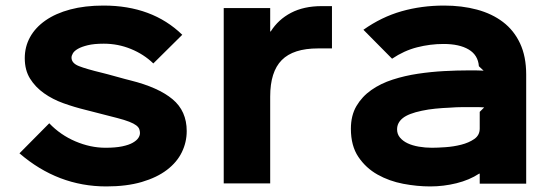

<svg xmlns="http://www.w3.org/2000/svg" viewBox="-20 -659 1989 690"><path d="M651 -188Q651 -148 633.5 -112Q616 -76 580 -48.5Q544 -21 489.5 -5Q435 11 362 11Q188 11 50 -108L157 -216Q197 -174 251 -151Q305 -128 359 -128Q395 -128 419 -133Q443 -138 457 -146Q471 -154 477 -163Q483 -172 483 -181Q483 -188 480.5 -195Q478 -202 469.5 -208.5Q461 -215 444.5 -221.5Q428 -228 401 -235Q396 -236 379.5 -240.5Q363 -245 344.5 -249.5Q326 -254 309.5 -258.5Q293 -263 288 -264Q247 -274 208 -288Q169 -302 138 -324Q107 -346 88 -376.5Q69 -407 69 -450Q69 -491 88 -525.5Q107 -560 143.5 -585.5Q180 -611 232.5 -625Q285 -639 352 -639Q527 -639 635 -534L531 -431Q497 -464 450.5 -483Q404 -502 353 -502Q318 -502 295.5 -496.5Q273 -491 260 -483.5Q247 -476 242 -467.5Q237 -459 237 -452Q237 -432 263.5 -421.5Q290 -411 348 -397Q353 -396 367.5 -392Q382 -388 398.5 -383.5Q415 -379 429.5 -375Q444 -371 449 -370Q549 -345 600 -302.5Q651 -260 651 -188Z M1173 -485H1123Q1034 -485 992.5 -443Q951 -401 951 -312V0H784V-630H951V-546H953Q980 -589 1026 -613Q1072 -637 1136 -637H1173Z M1871 -391V1H1704V-35H1702Q1667 -12 1620.5 -0.5Q1574 11 1526 11Q1479 11 1429 1.5Q1379 -8 1337 -31.5Q1295 -55 1268 -95Q1241 -135 1241 -196Q1241 -244 1261 -278Q1281 -312 1314.5 -335.5Q1348 -359 1391.5 -373Q1435 -387 1482 -394Q1529 -401 1575.5 -403.5Q1622 -406 1662 -406Q1664 -406 1672 -406Q1680 -406 1689.5 -406Q1699 -406 1707.5 -405.5Q1716 -405 1718 -405L1701 -421Q1698 -461 1664.5 -481Q1631 -501 1574 -501Q1526 -501 1479 -489Q1432 -477 1389 -448L1286 -552Q1351 -598 1423 -618.5Q1495 -639 1576 -639Q1640 -639 1694 -624.5Q1748 -610 1787.5 -580Q1827 -550 1849 -503Q1871 -456 1871 -391ZM1720 -273Q1718 -273 1712 -273.5Q1706 -274 1700 -274Q1694 -274 1688.5 -274Q1683 -274 1682 -274Q1662 -274 1641.5 -274Q1621 -274 1595 -272Q1570 -271 1544.5 -268.5Q1519 -266 1496 -261Q1448 -251 1427.5 -234.5Q1407 -218 1407 -194Q1407 -177 1417.5 -164.5Q1428 -152 1445 -144Q1462 -136 1485 -132Q1508 -128 1532 -128Q1551 -128 1580.5 -130Q1610 -132 1637.5 -139Q1665 -146 1684.5 -159.5Q1704 -173 1704 -197V-257Z"/></svg>

Font: TypoPRO Sinkin Sans
Style: 700 Bold
Weight: 700
Designer: Keith Bates
Foundry: K-Type
Version: Sinkin Sans (version 1.0)  by Keith Bates   •   © 2014   www